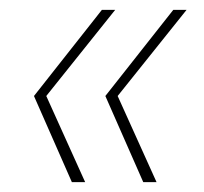

<svg xmlns="http://www.w3.org/2000/svg" viewBox="-20 -490 414 390"><path d="M74 -295 214 -470H187L49 -295L126 -120H153ZM219 -295 359 -470H332L194 -295L271 -120H298Z"/></svg>

Font: Poppins Devanagari Thin
Style: Italic
Weight: 100
Italic angle: -10°
Designer: Ninad Kale (Devanagari), Jonny Pinhorn (Latin)
Foundry: Indian Type Foundry
Version: 4.005